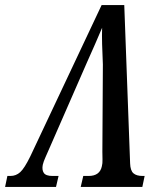

<svg xmlns="http://www.w3.org/2000/svg" viewBox="-52 -734 633 754"><path d="M-32 0 -23 -43H-11Q11 -43 27.5 -58Q44 -73 67 -120L347 -714H436L459 -92Q460 -64 472 -53.5Q484 -43 508 -43H516L507 0H265L275 -43H296Q340 -43 348 -81Q351 -92 350.5 -108Q350 -124 350 -138L352 -481Q350 -524 349 -560Q348 -596 349 -625Q337 -596 321.5 -561Q306 -526 290 -490L140 -147Q135 -135 127 -117.5Q119 -100 116 -87Q112 -67 120 -55Q128 -43 154 -43H178L168 0Z"/></svg>

Font: Noto Serif ExtraCondensed Medium
Style: Italic
Weight: 500
Width: 2
Italic angle: -12°
Designer: Monotype Design Team
Foundry: Monotype Imaging Inc.
Version: Version 2.013; ttfautohint (v1.8.4.7-5d5b)